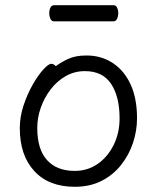

<svg xmlns="http://www.w3.org/2000/svg" viewBox="-20 -699 602 737"><path d="M187 -617Q178 -617 173.5 -627Q169 -637 169 -649Q169 -660 173.5 -669.5Q178 -679 188 -679H416Q425 -679 429.5 -669.5Q434 -660 434 -648Q434 -637 429.5 -627Q425 -617 415 -617ZM194 -445Q214 -460 242 -473Q270 -486 312 -486Q369 -486 413 -457Q457 -428 481.5 -374.5Q506 -321 506 -245Q506 -197 490.5 -150.5Q475 -104 444.5 -65.5Q414 -27 369.5 -4.5Q325 18 267 18Q167 18 111.5 -42.5Q56 -103 56 -207Q56 -251 70.5 -294.5Q85 -338 105.5 -374Q126 -410 146 -432Q166 -454 177 -454Q187 -454 194 -445ZM267 -43Q316 -43 354.5 -69.5Q393 -96 416 -142Q439 -188 439 -245Q439 -328 406.5 -377Q374 -426 306 -426Q266 -426 232.5 -407Q199 -388 174.5 -356Q150 -324 136.5 -285.5Q123 -247 123 -208Q123 -126 160.5 -84.5Q198 -43 267 -43Z"/></svg>

Font: Klee One SemiBold
Style: Regular
Weight: 600
Designer: Fontworks Inc.
Foundry: Fontworks Inc.
Version: Version 1.00;January 12, 2022;FontCreator 13.0.0.2683 64-bit